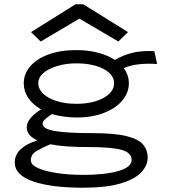

<svg xmlns="http://www.w3.org/2000/svg" viewBox="-20 -705 790 897"><path d="M336 -156Q274 -157 223 -172Q204 -160 191.5 -149Q179 -138 179 -127Q179 -103 235.5 -93Q292 -83 413 -83Q518 -83 573.5 -68.5Q629 -54 649.5 -28.5Q670 -3 670 31Q670 68 640 100Q610 132 543.5 152Q477 172 368 172Q220 172 134.5 142.5Q49 113 49 54Q49 16 79 -10Q109 -36 155 -49Q105 -71 105 -110Q105 -132 122.5 -153Q140 -174 172 -194Q133 -216 112 -247.5Q91 -279 91 -316Q91 -360 121 -395Q151 -430 206.5 -450.5Q262 -471 336 -471Q393 -471 439 -458.5Q485 -446 517 -425Q556 -448 599.5 -458.5Q643 -469 701 -466L714 -406Q671 -409 631.5 -405Q592 -401 558 -387Q582 -355 582 -316Q582 -272 551.5 -235.5Q521 -199 465.5 -177.5Q410 -156 336 -156ZM336 -220Q414 -220 463.5 -247.5Q513 -275 513 -316Q513 -357 463.5 -383Q414 -409 336 -409Q289 -409 248.5 -397Q208 -385 183.5 -364.5Q159 -344 159 -316Q159 -289 182 -267Q205 -245 245.5 -232.5Q286 -220 336 -220ZM124 44Q124 65 157 80Q190 95 246 103.5Q302 112 369 112Q471 112 533 94Q595 76 595 42Q595 9 549.5 -4.5Q504 -18 390 -18Q338 -18 294 -21Q250 -24 215 -31Q179 -16 151.5 0Q124 16 124 44ZM170 -511 125 -555 333 -685H369L578 -555L533 -511L351 -618Z"/></svg>

Font: Inconsolata ExtraExpanded Thin
Style: Regular
Weight: 100
Width: 8
Monospace: yes
Designer: Raph Levien, Cyreal, Brenton Simpson
Foundry: Raph Levien, Cyreal, Google
Version: Version 3.100; ttfautohint (v1.8.4.7-5d5b)